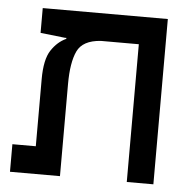

<svg xmlns="http://www.w3.org/2000/svg" viewBox="-46 -632 678 678"><g transform="rotate(5 293.0 -293.0)"><path d="M522 0H427.7V-488.3H293Q229 -483.9 210 -443.4Q190.9 -402.8 190.9 -326.2V0H13.7V-97.7H96.7V-335.4Q96.7 -405.3 118.2 -438Q139.6 -470.7 170.9 -484.9V-488.3H165L78.6 -498V-585.9H522Z"/></g></svg>

Font: Cascadia Code NF
Style: Regular
Weight: 400
Monospace: yes
Designer: Aaron Bell
Foundry: Saja Typeworks
Version: Version 2404.023; ttfautohint (v1.8.4)